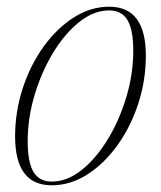

<svg xmlns="http://www.w3.org/2000/svg" viewBox="-20 -542 480 572"><path d="M305.5 -522Q414.5 -522 414.5 -376.5Q414.5 -302 391.8 -232.8Q369 -163.5 329.5 -108.8Q290 -54 239.8 -22Q189.5 10 134 10Q25 10 25 -135.5Q25 -210 47.8 -279.2Q70.5 -348.5 110 -403.2Q149.5 -458 199.8 -490Q250 -522 305.5 -522ZM134 -1Q180 -1 223.2 -35.5Q266.5 -70 301.2 -127.2Q336 -184.5 356.5 -253.2Q377 -322 377 -391Q377 -454 359.5 -482.5Q342 -511 305.5 -511Q259.5 -511 216.2 -476.5Q173 -442 138.2 -384.8Q103.5 -327.5 83 -258.8Q62.5 -190 62.5 -121Q62.5 -58 80 -29.5Q97.5 -1 134 -1Z"/></svg>

Font: Newsreader Display ExtraLight
Style: Italic
Weight: 275
Italic angle: -17°
Designer: Hugues Gentile
Foundry: Production Type
Version: Version 1.002